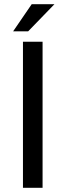

<svg xmlns="http://www.w3.org/2000/svg" viewBox="-20 -900 314 920"><path d="M90 0V-700H184V0ZM43 -750 132 -880H241L115 -750Z"/></svg>

Font: Hedvig Letters Sans
Style: Regular
Weight: 400
Designer: Alexander Örn & Tor Weibull
Foundry: Kanon Foundry
Version: Version 1.000; ttfautohint (v1.8.4.7-5d5b)